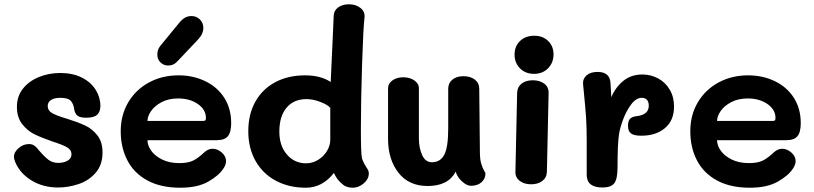

<svg xmlns="http://www.w3.org/2000/svg" viewBox="-20 -867 3801 897"><path d="M51 -110Q45 -125 45 -135Q45 -156 67 -175Q89 -194 115 -194Q130 -194 139 -187.5Q148 -181 153 -175.5Q158 -170 159 -168Q188 -134 207 -120Q226 -106 253 -106Q278 -106 296 -116.5Q314 -127 314 -146Q314 -167 293 -179Q272 -191 225 -206Q173 -224 140.5 -240Q108 -256 83.5 -287.5Q59 -319 59 -368Q59 -417 87 -452.5Q115 -488 161.5 -507Q208 -526 262 -526Q320 -526 362.5 -504.5Q405 -483 427 -447.5Q449 -412 449 -372Q449 -345 434 -331Q419 -317 384 -317Q353 -317 341.5 -327Q330 -337 327 -355Q324 -380 311.5 -395Q299 -410 262 -410Q234 -410 218.5 -400Q203 -390 203 -372Q203 -350 224.5 -338Q246 -326 294 -312Q345 -296 378 -280.5Q411 -265 435 -234.5Q459 -204 459 -154Q459 -97 427 -60Q395 -23 347 -7Q299 9 251 9Q182 9 128 -23.5Q74 -56 51 -110Z M544 -254Q544 -330 579.5 -389.5Q615 -449 676.5 -482Q738 -515 814 -515Q882 -515 938.5 -488Q995 -461 1027.5 -410.5Q1060 -360 1060 -292Q1060 -249 1044.5 -230.5Q1029 -212 992 -212H669Q669 -188 686 -163.5Q703 -139 737 -122Q771 -105 818 -105Q860 -105 884 -117.5Q908 -130 934 -155Q953 -172 973 -172Q996 -172 1016 -154.5Q1036 -137 1036 -115Q1036 -97 1024 -80Q1003 -47 953 -18.5Q903 10 822 10Q731 10 668.5 -24Q606 -58 575 -118Q544 -178 544 -254ZM928 -302Q937 -302 939.5 -305Q942 -308 942 -316Q942 -355 904.5 -381Q867 -407 812 -407Q768 -407 735.5 -390Q703 -373 686 -348.5Q669 -324 669 -302ZM716 -601Q715 -605 715 -613Q715 -636 730 -654L817 -760Q831 -777 844.5 -784.5Q858 -792 875 -792Q898 -792 914 -776Q930 -760 930 -737Q930 -708 904 -681L815 -587Q802 -572 791 -566.5Q780 -561 765 -561Q747 -561 733 -572.5Q719 -584 716 -601Z M1140 -254Q1140 -333 1173 -392Q1206 -451 1266 -483Q1326 -515 1405 -515Q1478 -515 1525 -484L1536 -724L1539 -794Q1540 -818 1560 -832.5Q1580 -847 1610 -847Q1643 -847 1664.5 -829.5Q1686 -812 1683 -786Q1677 -736 1671.5 -564.5Q1666 -393 1666 -262Q1666 -151 1671 -128Q1676 -109 1697 -77Q1703 -68 1703 -56Q1703 -31 1679.5 -10.5Q1656 10 1628 10Q1615 10 1603 6.5Q1591 3 1584 -3Q1554 -26 1540 -59Q1486 10 1409 10Q1330 10 1269 -22.5Q1208 -55 1174 -115Q1140 -175 1140 -254ZM1523 -214V-363Q1512 -377 1477.5 -390.5Q1443 -404 1412 -404Q1352 -404 1318.5 -363.5Q1285 -323 1285 -252Q1285 -186 1320.5 -145Q1356 -104 1410 -104Q1440 -104 1466 -120Q1492 -136 1507.5 -161.5Q1523 -187 1523 -214Z M2248 -57Q2248 -32 2229.5 -15.5Q2211 1 2180 1Q2161 1 2138.5 -19.5Q2116 -40 2109 -65Q2074 2 1978 2Q1890 2 1841.5 -60Q1793 -122 1793 -218V-454Q1793 -477 1813.5 -491.5Q1834 -506 1864 -506Q1894 -506 1915.5 -491.5Q1937 -477 1937 -454V-220Q1937 -177 1952 -143Q1967 -109 1998 -109Q2037 -109 2055.5 -144Q2074 -179 2074 -267V-452Q2074 -479 2093.5 -495Q2113 -511 2145 -511Q2178 -511 2198.5 -495Q2219 -479 2219 -452L2222 -158Q2222 -123 2228 -103Q2234 -83 2241 -71Q2248 -59 2248 -57Z M2384 -612Q2384 -651 2409.5 -675.5Q2435 -700 2476 -700Q2516 -700 2541 -675.5Q2566 -651 2566 -613Q2566 -574 2540.5 -548Q2515 -522 2475 -522Q2435 -522 2409.5 -547.5Q2384 -573 2384 -612ZM2388 -65 2396 -434Q2397 -461 2417 -476.5Q2437 -492 2469 -492Q2502 -492 2523 -476Q2544 -460 2543 -432L2535 -64Q2534 -37 2513.5 -21.5Q2493 -6 2461 -6Q2429 -6 2408 -22Q2387 -38 2388 -65Z M3129 -369Q3129 -304 3086.5 -268.5Q3044 -233 2977 -233Q2942 -233 2928 -243.5Q2914 -254 2914 -279Q2914 -303 2924 -312.5Q2934 -322 2952 -324Q3011 -330 3011 -373Q3011 -391 3002.5 -400.5Q2994 -410 2979 -410Q2952 -410 2929 -379.5Q2906 -349 2891 -308.5Q2876 -268 2872 -240Q2865 -196 2865 -84Q2865 -30 2849.5 -10.5Q2834 9 2795 9Q2759 9 2740.5 -5Q2722 -19 2721 -48V-94V-210Q2721 -274 2718 -318.5Q2715 -363 2708 -433L2704 -474Q2702 -499 2720.5 -515Q2739 -531 2772 -531Q2828 -531 2832 -481Q2834 -457 2836 -413Q2856 -460 2892.5 -489.5Q2929 -519 2981 -519Q3021 -519 3055 -500.5Q3089 -482 3109 -448Q3129 -414 3129 -369Z M3205 -254Q3205 -330 3240.5 -389.5Q3276 -449 3337.5 -482Q3399 -515 3475 -515Q3543 -515 3599.5 -488Q3656 -461 3688.5 -410.5Q3721 -360 3721 -292Q3721 -249 3705.5 -230.5Q3690 -212 3653 -212H3330Q3330 -188 3347 -163.5Q3364 -139 3398 -122Q3432 -105 3479 -105Q3521 -105 3545 -117.5Q3569 -130 3595 -155Q3614 -172 3634 -172Q3657 -172 3677 -154.5Q3697 -137 3697 -115Q3697 -97 3685 -80Q3664 -47 3614 -18.5Q3564 10 3483 10Q3392 10 3329.5 -24Q3267 -58 3236 -118Q3205 -178 3205 -254ZM3589 -302Q3598 -302 3600.5 -305Q3603 -308 3603 -316Q3603 -355 3565.5 -381Q3528 -407 3473 -407Q3429 -407 3396.5 -390Q3364 -373 3347 -348.5Q3330 -324 3330 -302Z"/></svg>

Font: Mali
Style: Bold
Weight: 700
Designer: Kitiyaporn Chalermlarp | Katatrad Aksorn Co.,Ltd.
Foundry: Cadson Demak Co.,Ltd.
Version: Version 1.000; ttfautohint (v1.6)